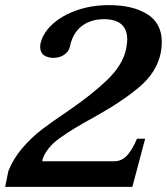

<svg xmlns="http://www.w3.org/2000/svg" viewBox="-26 -730 652 750"><path d="M7 -63Q27 -112 62.5 -153Q98 -194 138 -224.5Q178 -255 242 -298Q334 -361 394 -419Q454 -477 467 -540Q471 -566 471 -575Q471 -655 380 -655Q327 -655 292 -627Q257 -599 247 -547Q242 -528 224.5 -516Q207 -504 182 -504Q160 -504 145.5 -514.5Q131 -525 131 -546Q131 -554 132 -559Q141 -600 178 -634.5Q215 -669 273 -689.5Q331 -710 400 -710Q493 -710 549.5 -674.5Q606 -639 606 -566Q606 -544 602 -524Q587 -448 517.5 -389.5Q448 -331 339 -271Q255 -225 206 -189.5Q157 -154 141 -110L139 -100H419Q451 -100 472 -124.5Q493 -149 509 -188H541L491 0H-6Z"/></svg>

Font: Taviraj SemiBold
Style: Italic
Weight: 600
Italic angle: -12°
Designer: Katatrad Team
Foundry: CadsonDemak
Version: Version 1.001